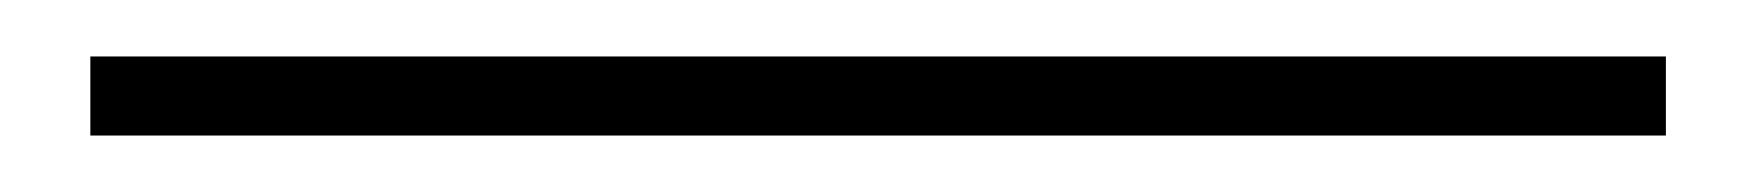

<svg xmlns="http://www.w3.org/2000/svg" viewBox="-20 152 622 68"><path d="M12 172V200H570V172Z"/></svg>

Font: LT Wave Text Thin
Style: Regular
Weight: 100
Designer: Daniel Lyons
Version: Version 2.5 (Glyphs App)